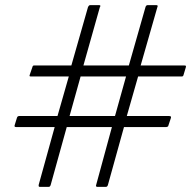

<svg xmlns="http://www.w3.org/2000/svg" viewBox="-20 -728 744 748"><path d="M193 -233H43Q39 -233 37.5 -234.5Q36 -236 37 -240L46 -269Q47 -273 49.5 -274.5Q52 -276 55 -276H204L248 -430H101Q98 -430 96 -431Q94 -432 96 -437L106 -466Q107 -470 108.5 -471.5Q110 -473 113 -473H258L323 -701Q325 -704 326.5 -706Q328 -708 332 -708H366Q370 -708 371 -706Q372 -704 369 -700L305 -473H482L547 -701Q548 -704 550 -706Q552 -708 555 -708H589Q593 -708 594 -706Q595 -704 593 -700L528 -473H697Q703 -473 704 -471.5Q705 -470 704 -466L695 -436Q694 -432 692 -431Q690 -430 687 -430H518L474 -276H638Q643 -276 645 -274.5Q647 -273 646 -269L636 -239Q636 -236 633 -234.5Q630 -233 628 -233H463L400 -6Q399 -4 397.5 -2Q396 0 392 0H359Q356 0 354.5 -2Q353 -4 355 -9L416 -233H240L177 -6Q176 -4 174.5 -2Q173 0 169 0H135Q132 0 131 -2Q130 -4 131 -9ZM251 -276H428L471 -430H294Z"/></svg>

Font: Glory Thin Light
Style: Italic
Weight: 300
Italic angle: -12°
Version: Version 1.011